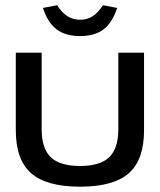

<svg xmlns="http://www.w3.org/2000/svg" viewBox="-20 -700 607 729"><path d="M40 -205.1V-500H138.2V-209Q138.2 -136.2 172.9 -103Q207.5 -69.8 284.2 -69.8Q359.9 -69.8 394.5 -103Q429.2 -136.2 429.2 -209V-500H526.9V-205.1Q526.9 -93.3 469 -42.2Q411.1 8.8 284.2 8.8Q156.7 8.8 98.4 -42.2Q40 -93.3 40 -205.1ZM143.1 -669.9Q161.1 -614.3 194.8 -588.6Q228.5 -563 284.2 -563Q339.8 -563 373.3 -588.6Q406.7 -614.3 424.8 -669.9L371.1 -680.2Q352.1 -651.4 331.5 -638.2Q311 -625 284.2 -625Q257.3 -625 236.3 -638.2Q215.3 -651.4 196.8 -680.2Z"/></svg>

Font: LT Wave
Style: Regular
Weight: 400
Designer: Daniel Lyons
Version: Version 2.5 (Glyphs App)